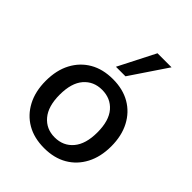

<svg xmlns="http://www.w3.org/2000/svg" viewBox="-216 -871 996 996"><g transform="rotate(45 282.5 -373.0)"><path d="M283 9Q209 9 155.5 -22Q102 -53 72 -110Q42 -167 42 -244Q42 -322 72 -378.5Q102 -435 155.5 -466Q209 -497 283 -497Q356 -497 409.5 -466Q463 -435 493 -378Q523 -321 523 -244Q523 -167 493 -110Q463 -53 409.5 -22Q356 9 283 9ZM282 -69Q345 -69 383 -114Q421 -159 421 -244Q421 -330 383 -374Q345 -418 282 -418Q220 -418 182 -374Q144 -330 144 -244Q144 -159 182 -114Q220 -69 282 -69ZM248 -553 351 -755H454L318 -553Z"/></g></svg>

Font: Nunito Sans 12pt SemiBold
Style: Regular
Weight: 600
Designer: Vernon Adams
Foundry: Vernon Adams
Version: Version 3.101;gftools[0.9.27]